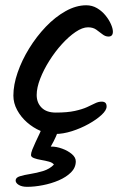

<svg xmlns="http://www.w3.org/2000/svg" viewBox="-20 -531 487 739"><path d="M312 -510.7Q334.5 -510.7 353.4 -499.7Q372.2 -488.6 386 -471.7Q399.7 -454.8 407.1 -437.8Q414.5 -420.9 414.5 -409.1Q414.5 -390.3 397.6 -390.3Q385.3 -390.3 374 -399.3Q362.7 -408.4 350.1 -417.2Q337.4 -425.9 318.8 -425.9Q297.3 -425.9 270.9 -408Q244.5 -390.1 218.3 -361.2Q192 -332.3 170.1 -297.5Q148.1 -262.6 134.7 -228.1Q121.2 -193.5 121.2 -165.3Q121.2 -135.5 140.2 -116.6Q159.1 -97.7 194.6 -97.7Q239.1 -97.7 267.8 -104Q296.5 -110.3 315 -118.7Q333.4 -127.2 346.2 -133.5Q359 -139.8 371.4 -139.8Q380.8 -139.8 385.6 -135.3Q390.3 -130.7 390.3 -121Q390.3 -106.8 371 -88.8Q351.6 -70.8 321.3 -53.9Q291 -37 256.7 -26.1Q222.4 -15.3 192.5 -15.3Q163.9 -15.3 135.7 -27.3Q107.5 -39.4 83.9 -60.1Q60.3 -80.9 45.9 -107.6Q31.5 -134.2 31.5 -163.1Q31.5 -204.5 47.9 -251.9Q64.2 -299.2 92.4 -344.9Q120.6 -390.6 156.5 -428.2Q192.4 -465.7 232.6 -488.2Q272.9 -510.7 312 -510.7ZM207.5 -45.2Q207.5 -37.2 201.8 -21.6Q196.1 -6 186.4 13Q176.6 32.1 163.9 51.8L139.6 41Q146.6 37.7 157.6 35.4Q168.5 33.2 178.5 33.2Q197.4 33.2 219.2 41.1Q240.9 48.9 256.3 61.8Q271.7 74.7 271.7 90Q271.7 114 253.4 132.4Q235.1 150.7 206.1 163.2Q177 175.6 144.7 181.8Q112.4 188.1 84.5 188.1Q64.6 188.1 52.4 180.8Q40.2 173.4 40.2 163.7Q40.2 152.4 56.5 147.4Q72.8 142.3 97.1 138.5Q121.4 134.7 146.3 127.1Q171.3 119.4 187.5 102.5Q182.4 94.9 168.3 91.1Q154.1 87.2 138.2 84.6Q122.2 81.9 110.8 77.6Q99.3 73.2 99.3 65.6Q99.3 57.9 104.3 44.9Q109.4 32 116.9 15.9Q124.5 -0.2 132.4 -17Q140.2 -33.7 144.9 -47.9Q148.9 -60.2 158.3 -64.4Q167.7 -68.6 177.1 -68.6Q190.9 -68.6 199.2 -62.9Q207.5 -57.3 207.5 -45.2Z"/></svg>

Font: Kalam Variable Light
Style: Regular
Weight: 300
Designer: Lipi Raval, Jonny Pinhorn
Foundry: Indian Type Foundry
Version: Version 3.000